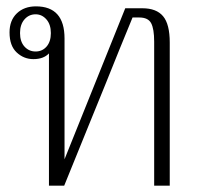

<svg xmlns="http://www.w3.org/2000/svg" viewBox="-20 -584 621 604"><path d="M134 -416Q117 -398 85 -398Q55 -398 32.5 -419Q10 -440 10 -482Q10 -520 33 -542Q56 -564 93 -564Q183 -564 183 -463V-83L374 -558H428Q472 -558 493 -533Q514 -508 514 -450V0H465V-453Q465 -493 455.5 -511Q446 -529 418 -529H397L356 -429Q312 -319 261 -194.5Q210 -70 182 0H134ZM140 -480Q140 -507 126 -523Q112 -539 92 -539Q71 -539 57 -523Q43 -507 43 -480Q43 -453 57 -437.5Q71 -422 92 -422Q113 -422 126.5 -437.5Q140 -453 140 -480Z"/></svg>

Font: Trirong ExtraLight
Style: Regular
Weight: 275
Designer: Katatrad Team
Foundry: CadsonDemak
Version: Version 1.001